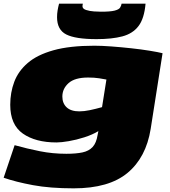

<svg xmlns="http://www.w3.org/2000/svg" viewBox="-28 -810 929 1050"><path d="M-8 162 52 -16Q120 3 190 17Q260 31 335 31Q388 31 423 23.5Q458 16 478.5 -6Q499 -28 506 -73L510 -93Q477 -73 433 -59Q389 -45 348 -38Q307 -31 281 -31Q166 -31 97 -79.5Q28 -128 28 -237Q28 -304 50 -362.5Q72 -421 123.5 -465.5Q175 -510 264 -535Q353 -560 488 -560Q528 -560 581.5 -556Q635 -552 690 -546Q745 -540 791 -532.5Q837 -525 861 -519L796 -105Q771 51 669.5 135.5Q568 220 375 220Q246 220 152 202.5Q58 185 -8 162ZM554 -375Q539 -378 513.5 -382Q488 -386 454 -386Q381 -386 347 -355.5Q313 -325 313 -282Q313 -245 336.5 -223Q360 -201 406 -201Q432 -201 463 -207.5Q494 -214 530 -224ZM500 -596Q385 -596 334.5 -621.5Q284 -647 284 -716Q284 -735 287 -753Q290 -771 295 -790H425Q424 -785 423.5 -781Q423 -777 423 -776Q423 -762 442.5 -755.5Q462 -749 486.5 -747.5Q511 -746 524 -746Q576 -746 599 -752Q622 -758 628.5 -768Q635 -778 637 -790H768Q761 -709 729.5 -667.5Q698 -626 641 -611Q584 -596 500 -596Z"/></svg>

Font: Georama ExtraExtended Black
Style: Italic
Weight: 900
Width: 8
Italic angle: -9°
Designer: Jean-Baptiste Levee
Foundry: Production Type
Version: Version 1.000